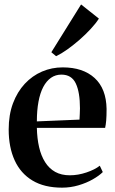

<svg xmlns="http://www.w3.org/2000/svg" viewBox="-20 -831 516 862"><path d="M258.5 11.5Q179 11.5 125.8 -20.5Q72.5 -52.5 45.8 -111.2Q19 -170 19 -249.5Q19 -315.5 38.2 -367Q57.5 -418.5 91.2 -454.8Q125 -491 168.8 -509.8Q212.5 -528.5 261.5 -528.5Q352.5 -528.5 404.8 -480.8Q457 -433 458.5 -342Q458.5 -310.5 456.8 -290.2Q455 -270 452 -257H145.5Q146.5 -209.5 155.5 -170.5Q164.5 -131.5 182.5 -103Q200.5 -74.5 228 -59.2Q255.5 -44 293.5 -44Q330.5 -44 368.2 -56.8Q406 -69.5 428 -87L441.5 -58.5Q425 -42 396.5 -25.8Q368 -9.5 332.2 1Q296.5 11.5 258.5 11.5ZM145.5 -286 337 -294Q338 -307 338.2 -319.5Q338.5 -332 339 -345Q339 -417 320.2 -456.5Q301.5 -496 255.5 -496Q229.5 -496 209 -481.8Q188.5 -467.5 174.2 -440.5Q160 -413.5 152.8 -374.5Q145.5 -335.5 145.5 -286ZM231.5 -579 210.5 -596.5 344 -811 424 -747.5Q410 -725.5 387 -700.8Q364 -676 336.8 -652.2Q309.5 -628.5 282.5 -609.2Q255.5 -590 232.5 -579Z"/></svg>

Font: Merriweather 120pt SemiBold
Style: Regular
Weight: 600
Version: Version 2.100